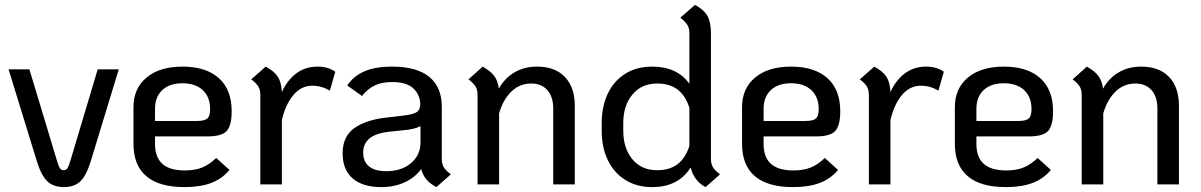

<svg xmlns="http://www.w3.org/2000/svg" viewBox="-20 -753 4904 784"><path d="M130 -96 15 -470H100L211 -102Q219 -75 224.5 -66.5Q230 -58 240 -58Q250 -58 255.5 -66.5Q261 -75 269 -102L379 -470H465L351 -96Q333 -37 308.5 -13Q284 11 241 11Q198 11 173 -13Q148 -37 130 -96Z M863 -108 917 -59Q887 -23 842.5 -6Q798 11 733 11Q630 11 577.5 -33.5Q525 -78 525 -166V-315Q525 -392 578.5 -436.5Q632 -481 725 -481Q821 -481 873.5 -434Q926 -387 926 -299Q926 -240 905.5 -218Q885 -196 827 -196H613V-165Q613 -111 643 -84Q673 -57 735 -57Q776 -57 805.5 -69Q835 -81 863 -108ZM613 -309V-259H784Q815 -259 826.5 -269Q838 -279 838 -307Q838 -357 808 -385Q778 -413 725 -413Q672 -413 642.5 -385Q613 -357 613 -309Z M1349 -460 1327 -383Q1293 -403 1255 -403Q1210 -403 1178 -365Q1146 -327 1131 -263V0H1043V-365Q1043 -386 1035 -399.5Q1027 -413 1006 -429L1065 -481Q1100 -462 1114.5 -439.5Q1129 -417 1131 -377Q1153 -426 1190 -453.5Q1227 -481 1277 -481Q1320 -481 1349 -460Z M1821 -41 1762 11Q1711 -15 1700 -63Q1676 -29 1633.5 -9Q1591 11 1536 11Q1461 11 1420 -24.5Q1379 -60 1379 -127Q1379 -196 1427 -230Q1475 -264 1559 -273L1627 -281Q1670 -286 1683.5 -296.5Q1697 -307 1696 -333Q1692 -372 1664.5 -395Q1637 -418 1581 -418Q1540 -418 1511 -404.5Q1482 -391 1458 -361L1398 -404Q1423 -442 1467.5 -461.5Q1512 -481 1581 -481Q1682 -481 1733 -439Q1784 -397 1784 -317V-105Q1784 -84 1792 -70.5Q1800 -57 1821 -41ZM1697 -171V-238Q1674 -225 1626 -221L1567 -215Q1463 -203 1463 -130Q1463 -93 1487 -73.5Q1511 -54 1557 -54Q1620 -54 1658.5 -87Q1697 -120 1697 -171Z M2327 -321V0H2239V-310Q2239 -358 2215 -385Q2191 -412 2149 -412Q2102 -412 2068 -379Q2034 -346 2018 -290V0H1930V-365Q1930 -386 1922 -399.5Q1914 -413 1893 -429L1951 -481Q1983 -463 1998 -443Q2013 -423 2017 -391Q2040 -433 2080 -457Q2120 -481 2173 -481Q2246 -481 2286.5 -439Q2327 -397 2327 -321Z M2920 -41 2861 11Q2814 -14 2800 -69Q2750 11 2643 11Q2581 11 2534.5 -17.5Q2488 -46 2462.5 -98Q2437 -150 2437 -219V-251Q2437 -318 2461.5 -370Q2486 -422 2532.5 -451.5Q2579 -481 2643 -481Q2745 -481 2795 -411V-616Q2795 -637 2787.5 -650Q2780 -663 2758 -681L2818 -733Q2855 -713 2869 -687.5Q2883 -662 2883 -616V-105Q2883 -84 2891 -70.5Q2899 -57 2920 -41ZM2795 -313Q2779 -363 2746.5 -387.5Q2714 -412 2663 -412Q2600 -412 2562.5 -367Q2525 -322 2525 -251V-219Q2525 -148 2562 -103Q2599 -58 2663 -58Q2714 -58 2746.5 -82.5Q2779 -107 2795 -157Z M3348 -108 3402 -59Q3372 -23 3327.5 -6Q3283 11 3218 11Q3115 11 3062.5 -33.5Q3010 -78 3010 -166V-315Q3010 -392 3063.5 -436.5Q3117 -481 3210 -481Q3306 -481 3358.5 -434Q3411 -387 3411 -299Q3411 -240 3390.5 -218Q3370 -196 3312 -196H3098V-165Q3098 -111 3128 -84Q3158 -57 3220 -57Q3261 -57 3290.5 -69Q3320 -81 3348 -108ZM3098 -309V-259H3269Q3300 -259 3311.5 -269Q3323 -279 3323 -307Q3323 -357 3293 -385Q3263 -413 3210 -413Q3157 -413 3127.5 -385Q3098 -357 3098 -309Z M3834 -460 3812 -383Q3778 -403 3740 -403Q3695 -403 3663 -365Q3631 -327 3616 -263V0H3528V-365Q3528 -386 3520 -399.5Q3512 -413 3491 -429L3550 -481Q3585 -462 3599.5 -439.5Q3614 -417 3616 -377Q3638 -426 3675 -453.5Q3712 -481 3762 -481Q3805 -481 3834 -460Z M4217 -108 4271 -59Q4241 -23 4196.5 -6Q4152 11 4087 11Q3984 11 3931.5 -33.5Q3879 -78 3879 -166V-315Q3879 -392 3932.5 -436.5Q3986 -481 4079 -481Q4175 -481 4227.5 -434Q4280 -387 4280 -299Q4280 -240 4259.5 -218Q4239 -196 4181 -196H3967V-165Q3967 -111 3997 -84Q4027 -57 4089 -57Q4130 -57 4159.5 -69Q4189 -81 4217 -108ZM3967 -309V-259H4138Q4169 -259 4180.5 -269Q4192 -279 4192 -307Q4192 -357 4162 -385Q4132 -413 4079 -413Q4026 -413 3996.5 -385Q3967 -357 3967 -309Z M4794 -321V0H4706V-310Q4706 -358 4682 -385Q4658 -412 4616 -412Q4569 -412 4535 -379Q4501 -346 4485 -290V0H4397V-365Q4397 -386 4389 -399.5Q4381 -413 4360 -429L4418 -481Q4450 -463 4465 -443Q4480 -423 4484 -391Q4507 -433 4547 -457Q4587 -481 4640 -481Q4713 -481 4753.5 -439Q4794 -397 4794 -321Z"/></svg>

Font: KoHo Medium
Style: Regular
Weight: 500
Version: Version 1.000; ttfautohint (v1.6)